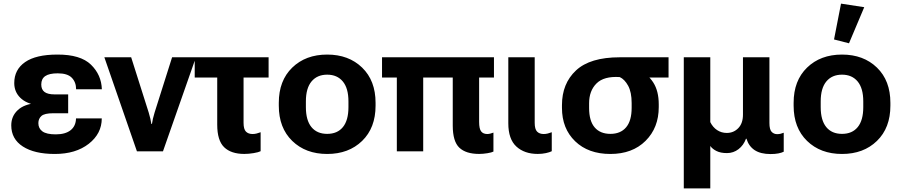

<svg xmlns="http://www.w3.org/2000/svg" viewBox="-20 -829 4934 1052"><path d="M280.5 14.6Q168.5 14.6 105.1 -26.4Q41.7 -67.4 41.7 -142.1Q41.7 -192.4 77.3 -225.6Q112.8 -258.8 180.2 -264.2V-253.4Q123 -261.7 90.6 -293.9Q58.1 -326.2 58.1 -374Q58.1 -447.5 117.6 -488.8Q177 -530 293.9 -530Q421.1 -530.5 478.4 -474.7Q535.6 -418.9 538.1 -339.8H397Q397 -378.7 373.4 -403Q349.9 -427.2 296.4 -427.2Q249.8 -427.2 227.9 -412.1Q206.1 -397 206.1 -366Q206.1 -338.6 223.8 -325.2Q241.5 -311.8 278.8 -311.8H353.5V-208.5H271.5Q223.9 -208.5 207 -193.6Q190.2 -178.7 190.2 -154.3Q190.2 -125.2 212.6 -109Q235.1 -92.8 285.4 -92.8Q338.1 -92.8 366.8 -115.5Q395.5 -138.2 396.5 -180.2H537.6Q537.6 -96.9 466.3 -41.1Q395 14.6 280.5 14.6Z M551.8 -515.1H698.7L794.7 -212.6Q800.3 -194.1 803.8 -179Q807.4 -163.8 809.3 -149.9H812.5Q814.5 -163.8 817.9 -178.8Q821.3 -193.8 827.1 -212.6L922.9 -515.1H1053.5L873 0H730.2Z M1046.9 -404.3V-515.1H1451.7V-404.3ZM1318.8 14.4Q1245.8 14.4 1208 -22.5Q1170.2 -59.3 1170.2 -146V-455.6H1314.5V-156.2Q1314.5 -121.3 1327.5 -108Q1340.6 -94.7 1363.8 -94.7Q1375 -94.7 1386.2 -97.5Q1397.5 -100.3 1408 -104.5V-0.5Q1396.7 5.4 1369.9 9.9Q1343 14.4 1318.8 14.4Z M1507.6 -250V-265.6Q1507.6 -387.2 1581.2 -458.6Q1654.8 -530 1772.7 -530Q1890.6 -530 1964.2 -458.6Q2037.8 -387.2 2037.8 -265.6V-250Q2037.8 -128.4 1964.2 -56.9Q1890.6 14.6 1772.7 14.6Q1654.8 14.6 1581.2 -56.9Q1507.6 -128.4 1507.6 -250ZM1656 -273.7V-241.9Q1656 -169.9 1686.4 -132.7Q1716.8 -95.5 1772.7 -95.5Q1828.6 -95.5 1858.9 -132.7Q1889.2 -169.9 1889.2 -241.9V-273.7Q1889.2 -345.5 1858.3 -382.7Q1827.4 -419.9 1772.7 -419.9Q1717.8 -419.9 1686.9 -382.7Q1656 -345.5 1656 -273.7Z M2073.2 -404.3V-515.1H2686.5V-404.3ZM2154.3 0V-455.6H2298.8V0ZM2605.5 14.4Q2532.7 14.4 2496.7 -19.9Q2460.7 -54.2 2460.7 -141.1V-455.6H2605.2V-160.9Q2605.2 -122.8 2616.5 -108.8Q2627.7 -94.7 2649.9 -94.7Q2657.7 -94.7 2667.5 -97.2Q2677.2 -99.6 2683.6 -102.5V1.5Q2674.3 6.6 2650.5 10.5Q2626.7 14.4 2605.5 14.4Z M2926.3 14.4Q2853.5 14.4 2809.3 -26.1Q2765.1 -66.7 2765.1 -153.3V-515.1H2909.7V-156.2Q2909.7 -121.3 2922.7 -108Q2935.8 -94.7 2959 -94.7Q2970.2 -94.7 2981.4 -97.5Q2992.7 -100.3 3003.2 -104.5V-0.5Q2991.9 5.4 2971.2 9.9Q2950.4 14.4 2926.3 14.4Z M3324.2 14.6Q3203.4 14.6 3131.2 -55.1Q3059.1 -124.8 3059.1 -237.8V-252.9Q3059.1 -371.3 3136.1 -443.2Q3213.1 -515.1 3375.5 -515.1H3643.1V-404.3H3477.5V-446.8Q3529.3 -423.8 3559.3 -377.1Q3589.4 -330.3 3589.4 -257.4V-242.2Q3589.4 -129.2 3517.2 -57.3Q3445 14.6 3324.2 14.6ZM3324.5 -95.5Q3380.4 -95.5 3410.6 -131.5Q3440.9 -167.5 3440.9 -238.3V-264.2Q3440.9 -324.2 3421.6 -359.4Q3402.3 -394.5 3375.7 -406.7Q3289.1 -412.4 3248.4 -371.9Q3207.8 -331.5 3207.8 -263.2V-237.3Q3207.8 -166.5 3238.2 -131Q3268.6 -95.5 3324.5 -95.5Z M3726.6 203.1V-515.1H3871.8V-159.9Q3885.7 -131.6 3909.3 -116.1Q3932.9 -100.6 3962.2 -100.6Q3999.8 -100.6 4025.3 -127Q4050.8 -153.3 4050.8 -200.9V-515.1H4195.8V-155.3Q4195.8 -119.4 4207.9 -106.7Q4220 -94 4238 -94Q4248.3 -94 4257 -96.1Q4265.6 -98.1 4274.2 -101.8V2.2Q4262.9 8.1 4244.6 11.6Q4226.3 15.1 4202.1 15.1Q4147.5 15.1 4115 -6.3Q4082.5 -27.8 4070.1 -68.8H4067.4Q4054.2 -33 4026.4 -11.6Q3998.5 9.8 3963.1 9.8Q3928 9.8 3905.4 -1.7Q3882.8 -13.2 3871.8 -29.3V203.1Z M4328.4 -250V-265.6Q4328.4 -387.2 4402 -458.6Q4475.6 -530 4593.5 -530Q4711.4 -530 4785 -458.6Q4858.6 -387.2 4858.6 -265.6V-250Q4858.6 -128.4 4785 -56.9Q4711.4 14.6 4593.5 14.6Q4475.6 14.6 4402 -56.9Q4328.4 -128.4 4328.4 -250ZM4476.8 -273.7V-241.9Q4476.8 -169.9 4507.2 -132.7Q4537.6 -95.5 4593.5 -95.5Q4649.4 -95.5 4679.7 -132.7Q4710 -169.9 4710 -241.9V-273.7Q4710 -345.5 4679.1 -382.7Q4648.2 -419.9 4593.5 -419.9Q4538.6 -419.9 4507.7 -382.7Q4476.8 -345.5 4476.8 -273.7ZM4631.8 -591.8 4549.8 -612.8 4588.1 -809.1 4715.3 -789.6Z"/></svg>

Font: RobotoFlex
Style: Regular
Weight: 400
Designer: Berlow after Robertson
Foundry: Google
Version: Version 2.136